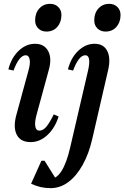

<svg xmlns="http://www.w3.org/2000/svg" viewBox="-20 -723 644 994"><path d="M138.7 12.7Q86.7 12.7 67.1 -24.8Q47.4 -62.3 63.9 -125.1L126.9 -356.1Q137.8 -393.5 133.6 -415.2Q129.5 -436.9 113 -436.9Q79.5 -436.9 49.9 -357.7L23.3 -363.8Q38.6 -423.9 76.7 -460.1Q114.7 -496.3 161.2 -496.3Q209.4 -496.3 229.5 -458.5Q249.6 -420.6 232.6 -361.1L168.9 -127.5Q158.9 -90.3 162.7 -68.5Q166.5 -46.7 183.6 -46.7Q202.4 -46.7 219.1 -65.9Q235.8 -85.1 258.4 -130.8L283.4 -119.8Q264.7 -60.2 225.3 -23.7Q185.9 12.7 138.7 12.7ZM220.6 -559.6Q194.5 -559.6 178.2 -575.9Q161.8 -592.3 161.8 -617.3Q161.8 -655.4 183.6 -679.2Q205.4 -703.1 239.1 -703.1Q265.3 -703.1 281.6 -686.9Q298 -670.6 298 -645.4Q298 -608.2 276.7 -583.9Q255.4 -559.6 220.6 -559.6ZM242.5 251Q214.1 251 190.3 245.5Q166.6 239.9 141 228.1L194.4 109.2H210.7L283.5 225.6H238.6V203.4Q272.6 203.4 298.7 162Q324.9 120.6 343.5 39.7L435.5 -356.1Q444.5 -394.9 441.2 -415.9Q437.9 -436.9 421.4 -436.9Q387.9 -436.9 358.3 -357.7L331.7 -363.8Q347 -423.9 385.1 -460.1Q423.1 -496.3 469.6 -496.3Q516.4 -496.3 535.2 -459.3Q554 -422.2 540 -361.1L458.1 -5.7Q440.3 72.9 408 130.6Q375.8 188.4 333.6 219.7Q291.3 251 242.5 251ZM526.7 -559.6Q500.6 -559.6 484.3 -575.9Q467.9 -592.3 467.9 -617.3Q467.9 -655.4 489.7 -679.2Q511.5 -703.1 545.2 -703.1Q571.4 -703.1 587.7 -686.9Q604.1 -670.6 604.1 -645.4Q604.1 -608.2 582.8 -583.9Q561.5 -559.6 526.7 -559.6Z"/></svg>

Font: Platypi Light
Style: Italic
Weight: 300
Italic angle: -13°
Designer: David Sargent
Foundry: Bolt Cutter Type
Version: Version 1.200